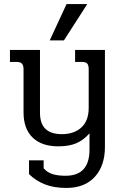

<svg xmlns="http://www.w3.org/2000/svg" viewBox="-20 -726 597 946"><path d="M308 -706H410L295 -527H225ZM123 132V64H195V103Q213 124 239.5 132Q266 140 303 140Q421 140 421 11V-69Q391 -35 355.5 -20Q320 -5 267 -5Q185 -5 140.5 -48.5Q96 -92 96 -172V-385Q96 -404 88 -412.5Q80 -421 61 -421H29V-480H177V-171Q177 -117 204 -91Q231 -65 285 -65Q345 -65 381 -98Q417 -131 417 -195V-385Q417 -405 409.5 -413Q402 -421 383 -421H350V-480H497V-2Q497 91 447 145.5Q397 200 307 200Q246 200 201.5 182.5Q157 165 123 132Z"/></svg>

Font: Pridi Light
Style: Regular
Weight: 300
Version: Version 1.002